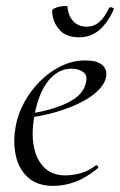

<svg xmlns="http://www.w3.org/2000/svg" viewBox="-20 -597 393 629"><path d="M155.2 12Q102 12 71.5 -15.8Q41 -43.6 31.5 -88.6Q22 -133.6 31.8 -185Q38.2 -222.4 58.8 -260.5Q79.4 -298.6 110.2 -329.9Q141 -361.2 179.2 -380.1Q217.4 -399 260.4 -399Q296.6 -399 314.3 -384.6Q332 -370.2 327.6 -345Q323 -321.4 300.2 -299.4Q277.4 -277.4 241.1 -259.6Q204.8 -241.8 160.3 -229.1Q115.8 -216.4 68.2 -210.6L70.2 -223.6Q146.8 -234.6 199.2 -259.3Q251.6 -284 261 -324Q268.2 -350.8 252.1 -361.4Q236 -372 215.6 -372Q182.2 -372 156.9 -351.1Q131.6 -330.2 115.7 -295.2Q99.8 -260.2 92.8 -218Q82.4 -162.2 90.6 -118.2Q98.8 -74.2 124.8 -48.3Q150.8 -22.4 193.4 -22.4Q217.2 -22.4 243.3 -29.4Q269.4 -36.4 293.8 -55Q296.6 -57 300.1 -53Q303.6 -49 300.8 -46.2Q262.8 -14.8 226.7 -1.4Q190.6 12 155.2 12ZM239.4 -474.8Q194.6 -474.8 172.8 -501.6Q151 -528.4 151 -561.4Q151 -566.4 158.7 -569.9Q166.4 -573.4 176.1 -575.4Q185.8 -577.4 193.5 -577.4Q201.2 -577.4 201.2 -574.4Q203.4 -545.4 219.9 -527.5Q236.4 -509.6 265 -509.6Q287 -509.6 304.3 -523.9Q321.6 -538.2 337 -570.4Q340.2 -575.4 347.2 -572.4Q354.2 -569.4 353.2 -567.4Q333.4 -522.8 305.5 -498.8Q277.6 -474.8 239.4 -474.8Z"/></svg>

Font: Cormorant Garamond Light
Style: Italic
Weight: 300
Italic angle: -10°
Designer: Christian Thalmann (Catharsis Fonts)
Foundry: Catharsis Fonts
Version: Version 4.001